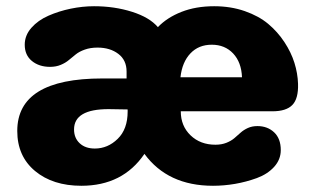

<svg xmlns="http://www.w3.org/2000/svg" viewBox="-20 -579 1004 614"><path d="M35.2 -160.2Q35.2 -328.1 307.1 -328.1H384.8V-350.1Q384.8 -386.7 358.4 -406.7Q332 -426.8 292 -426.8Q269 -426.8 251.2 -420.4Q233.4 -414.1 222.2 -405Q210.9 -396 200.2 -387Q189.5 -377.9 174.3 -371.6Q159.2 -365.2 140.1 -365.2Q105 -365.2 82 -384Q59.1 -402.8 59.1 -436Q59.1 -465.8 80.3 -490Q101.6 -514.2 135 -528.8Q168.5 -543.5 206.3 -551.3Q244.1 -559.1 280.8 -559.1Q345.7 -559.1 402.1 -541.3Q458.5 -523.4 484.9 -492.2Q514.2 -522.9 560.3 -541Q606.4 -559.1 665 -559.1Q717.8 -559.1 762.7 -543.5Q807.6 -527.8 837.6 -502.7Q867.7 -477.5 889.4 -444.6Q911.1 -411.6 921.6 -377.9Q932.1 -344.2 933.1 -311Q934.6 -263.7 915 -243.4Q895.5 -223.1 851.1 -223.1H558.1Q558.1 -176.3 589.4 -146.2Q620.6 -116.2 668.9 -116.2Q688.5 -116.2 703.9 -122.3Q719.2 -128.4 729.5 -137.2Q739.7 -146 749.5 -154.8Q759.3 -163.6 772.7 -169.7Q786.1 -175.8 803.2 -175.8Q835.4 -175.8 856.7 -155.8Q877.9 -135.7 877.9 -99.1Q877.9 -68.8 856.7 -45.4Q835.4 -22 801.3 -9.5Q767.1 2.9 731.7 9Q696.3 15.1 661.1 15.1Q516.6 15.1 441.9 -86.9Q372.6 15.1 240.2 15.1Q148.9 15.1 92 -32.2Q35.2 -79.6 35.2 -160.2ZM557.1 -332H753.9Q752 -379.9 725.6 -408Q699.2 -436 657.2 -436Q615.2 -436 588.9 -408.2Q562.5 -380.4 557.1 -332ZM216.8 -165Q216.8 -137.7 234.9 -120.8Q252.9 -104 283.2 -104Q324.7 -104 356.4 -135Q388.2 -166 388.2 -222.2V-229L327.1 -230Q216.8 -230 216.8 -165Z"/></svg>

Font: Jellee Roman
Style: Bold
Weight: 700
Designer: Alfredo Marco Pradil
Foundry: Alfredo Marco Pradil and JAM Design
Version: Version 1.000